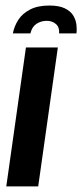

<svg xmlns="http://www.w3.org/2000/svg" viewBox="-20 -664 293 684"><path d="M2.4 0 72.4 -495H186.1L116.1 0ZM155.4 -644.3Q190.3 -644.3 210.9 -634.3Q231.5 -624.2 240.9 -608.7Q250.3 -593.1 252.3 -576Q254.2 -559 252.5 -544.9H190.6Q192.3 -567.4 179 -578.6Q165.8 -589.8 146.3 -589.8Q126.1 -589.8 109.9 -579.1Q93.7 -568.4 88.4 -544.9H25.8Q30.8 -570.8 45.3 -593.4Q59.9 -616 87.2 -630.1Q114.5 -644.3 155.4 -644.3Z"/></svg>

Font: Alumni Sans SC Thin
Style: Italic
Weight: 100
Italic angle: -8°
Designer: Robert E. Leuschke
Foundry: Robert E. Leuschke
Version: Version 1.016